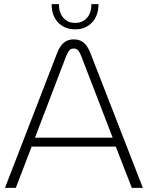

<svg xmlns="http://www.w3.org/2000/svg" viewBox="-20 -902 710 922"><path d="M4 0 253 -644Q267 -681 286.5 -697Q306 -713 334 -713Q362 -713 381.5 -697.5Q401 -682 415 -645L666 0H613L536 -198H132L56 0ZM148 -241H521L372 -628Q365 -647 357 -658Q349 -669 334 -669Q319 -669 311.5 -658.5Q304 -648 296 -628ZM341 -761Q291 -761 259.5 -793.5Q228 -826 228 -882H263Q263 -840 284.5 -816Q306 -792 341 -792Q376 -792 397.5 -816Q419 -840 419 -882H453Q453 -826 421.5 -793.5Q390 -761 341 -761Z"/></svg>

Font: MuseoModerno ExtraLight
Style: Regular
Weight: 200
Designer: Pablo Cosgaya, Héctor Gatti, Marcela Romero, and the Authors of The MuseoModerno Project.
Foundry: Omnibus-Type Team
Version: Version 1.001